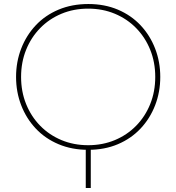

<svg xmlns="http://www.w3.org/2000/svg" viewBox="-20 -733 878 956"><path d="M407 203V0H432V203ZM419 13Q338 13 271.5 -15Q205 -43 158 -93Q111 -143 85.5 -209Q60 -275 60 -350Q60 -425 85.5 -491Q111 -557 158 -607Q205 -657 271.5 -685Q338 -713 420 -713Q501 -713 567 -685Q633 -657 680 -607Q727 -557 752.5 -491Q778 -425 778 -350Q778 -275 752.5 -209Q727 -143 680 -93Q633 -43 567 -15Q501 13 419 13ZM419 -10Q491 -10 552 -35.5Q613 -61 658 -107Q703 -153 728 -215Q753 -277 753 -350Q753 -423 728 -485Q703 -547 658 -593Q613 -639 552 -664.5Q491 -690 419 -690Q347 -690 286 -664.5Q225 -639 180 -593Q135 -547 110 -485Q85 -423 85 -350Q85 -277 110 -215Q135 -153 180 -107Q225 -61 286 -35.5Q347 -10 419 -10Z"/></svg>

Font: MuseoModerno SemiBold Thin
Style: Regular
Weight: 250
Version: Version 1.001